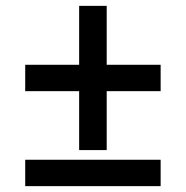

<svg xmlns="http://www.w3.org/2000/svg" viewBox="-20 -703 634 655"><path d="M528 -158V-68H66V-158ZM528 -392H344V-191H250V-392H66V-482H250V-683H344V-482H528Z"/></svg>

Font: Amiko SemiBold
Style: Regular
Weight: 600
Designer: Pablo Impallari, Rodrigo Fuenzalida, Andres Torresi
Foundry: Impallari Type
Version: Version 1.001; ttfautohint (v1.3)